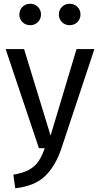

<svg xmlns="http://www.w3.org/2000/svg" viewBox="-20 -788 532 1021"><path d="M306 3Q275 95 219.5 148.5Q164 202 61 213L51 141Q103 132 134 115Q165 98 183.5 71.5Q202 45 218 0H187L10 -527H108L249 -67L387 -527H482ZM198 -711Q198 -687 181.5 -670.5Q165 -654 141 -654Q116 -654 99.5 -670.5Q83 -687 83 -711Q83 -735 99.5 -751.5Q116 -768 141 -768Q165 -768 181.5 -751.5Q198 -735 198 -711ZM408 -711Q408 -687 391.5 -670.5Q375 -654 350 -654Q326 -654 309.5 -670.5Q293 -687 293 -711Q293 -735 309.5 -751.5Q326 -768 350 -768Q375 -768 391.5 -751.5Q408 -735 408 -711Z"/></svg>

Font: FiraGO
Style: Regular
Weight: 400
Designer: bBox Type
Foundry: bBox Type GmbH
Version: Version 1.001;April 20, 2020;FontCreator 12.0.0.2555 64-bit